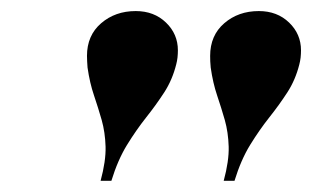

<svg xmlns="http://www.w3.org/2000/svg" viewBox="-20 -780 564 347"><path d="M384.3 -453.2Q394 -489 393.3 -515Q392.5 -541 386.3 -563Q380 -585 372.4 -607.5Q364.8 -630 360.8 -658Q360.3 -663.5 360 -669Q359.8 -674.5 359.8 -679Q359.8 -716 385.3 -738Q410.8 -760 447.8 -760Q481 -760 502.5 -739.2Q524 -718.5 524 -689Q524 -682.7 523.3 -676Q522.5 -669.2 521 -663.7Q514 -635.7 499.3 -613Q484.5 -590.2 466.6 -567.7Q448.8 -545.2 432 -518Q415.3 -490.7 403.8 -453.2ZM161.8 -453.2Q171.5 -489 170.8 -515Q170 -541 163.8 -563Q157.5 -585 149.9 -607.5Q142.2 -630 138.2 -658Q137.7 -663.5 137.5 -669Q137.2 -674.5 137.2 -679Q137.2 -716 162.8 -738Q188.3 -760 225.3 -760Q258.5 -760 280 -739.2Q301.5 -718.5 301.5 -689Q301.5 -682.7 300.8 -676Q300 -669.2 298.5 -663.7Q291.5 -635.7 276.8 -613Q262 -590.2 244.1 -567.7Q226.3 -545.2 209.5 -518Q192.8 -490.7 181.3 -453.2Z"/></svg>

Font: Bodoni Moda
Style: Italic
Weight: 400
Italic angle: -13°
Designer: Owen Earl
Foundry: indestructible type
Version: Version 2.005